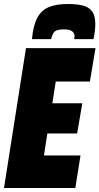

<svg xmlns="http://www.w3.org/2000/svg" viewBox="-36 -941 498 961"><path d="M-16 0 94 -700H442L414 -533H243L226 -424H376L350 -273H201L184 -163H367L341 0ZM304 -921Q345 -921 376 -914Q407 -907 424 -885.5Q441 -864 441 -820Q441 -789 432 -745H335Q337 -752 337 -755Q337 -758 337 -761Q337 -775 325 -784.5Q313 -794 284 -794Q244 -794 233.5 -778.5Q223 -763 220 -745H124Q130 -813 150.5 -851.5Q171 -890 208.5 -905.5Q246 -921 304 -921Z"/></svg>

Font: Georama Condensed Black
Style: Italic
Weight: 900
Width: 3
Italic angle: -9°
Designer: Jean-Baptiste Levee
Foundry: Production Type
Version: Version 1.000